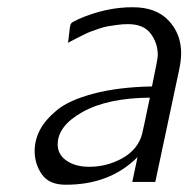

<svg xmlns="http://www.w3.org/2000/svg" viewBox="-20 -505 532 533"><path d="M76.2 -85.9Q76.2 -115.7 90.6 -143.8Q105 -171.9 138.4 -199.5Q171.9 -227.1 240 -245.1Q308.1 -263.2 401.9 -265.1Q418 -341.3 418 -352.1Q418 -385.3 398.4 -411.6Q378.9 -438 335 -438Q320.8 -438 306.4 -436Q292 -434.1 280 -432.1Q268.1 -430.2 255.1 -425.5Q242.2 -420.9 233.6 -418Q225.1 -415 213.1 -408.9Q201.2 -402.8 196 -400.4Q190.9 -397.9 180.9 -392.6Q170.9 -387.2 168.9 -386.2Q169.9 -392.1 170.9 -402.8Q173.8 -431.6 176 -437.3Q178.2 -442.9 188 -446.8Q193.8 -449.7 198.2 -452.1Q275.4 -485.4 349.1 -484.9Q413.1 -484.9 448 -448Q482.9 -411.1 482.9 -356.9Q482.9 -337.9 477.1 -310.1L411.1 0H347.2L361.8 -68.8Q284.7 8.3 162.1 7.8Q116.2 7.8 96.2 -21Q76.2 -49.8 76.2 -85.9ZM140.1 -104Q140.1 -76.2 164.6 -59.1Q189 -42 228 -42Q274.9 -42 316.4 -64Q357.9 -85.9 372.1 -125Q375 -131.8 396 -233.9Q278.8 -232.9 209.5 -194.3Q140.1 -155.8 140.1 -104Z"/></svg>

Font: CMU Bright
Style: Oblique
Weight: 500
Italic angle: -12°
Version: Version 0.7.0